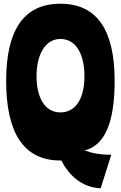

<svg xmlns="http://www.w3.org/2000/svg" viewBox="-20 -850 648 1030"><path d="M304 -830C107 -830 13 -688 13 -416C13 -143 103 11 304 11H309C349 89 418 156 520 160L577 -20C516 -20 474 -28 434 -43C538 -69 595 -184 595 -416C595 -685 503 -830 304 -830ZM304 -247C220 -247 176 -327 176 -441C176 -553 220 -641 304 -641C390 -641 433 -556 433 -441C433 -327 390 -247 304 -247Z"/></svg>

Font: Ranchers
Style: Regular
Weight: 400
Designer: Pablo Impallari, Brenda Gallo
Foundry: Pablo Impallari, Brenda Gallo
Version: Version 1.000